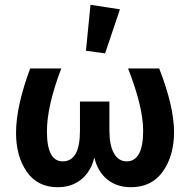

<svg xmlns="http://www.w3.org/2000/svg" viewBox="-20 -772 795 802"><path d="M419 -549 339 -560 358 -752 481 -733ZM314 -348H437V-227Q437 -165 456 -131.5Q475 -98 509 -98Q578 -98 578 -226Q578 -325 515 -486H645Q707 -327 707 -220Q707 -122 660.5 -56Q614 10 527 10Q468 10 428 -22.5Q388 -55 374 -114Q360 -56 320 -23Q280 10 221 10Q137 10 92 -54.5Q47 -119 47 -217Q47 -327 106 -486H236Q176 -329 176 -223Q176 -98 242 -98Q314 -98 314 -226Z"/></svg>

Font: Cantarell
Style: Bold
Weight: 700
Designer: Dave Crossland, Nikolaus Waxweiler, Florian Fecher, Jacques Le Bailly, Eben Sorkin, Alexei Vanyashin, Alexios Zavras, Em
Version: Version 0.303